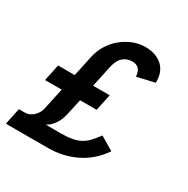

<svg xmlns="http://www.w3.org/2000/svg" viewBox="-198 -780 893 913"><g transform="rotate(30 249.0 -324.0)"><path d="M28.8 -363.8H120.1L144 -476.1Q151.9 -513.2 171.4 -545.2Q190.9 -577.1 218.5 -599.6Q246.1 -622.1 278.6 -635Q311 -647.9 344.2 -647.9Q403.8 -647.9 439 -616Q474.1 -584 472.2 -524.9L376 -502.9Q373 -557.1 325.2 -557.1Q296.9 -557.1 275.4 -538.6Q253.9 -520 245.1 -476.1L221.2 -363.8H312L293 -272.9H202.1L182.1 -182.1Q174.8 -149.9 157.5 -126Q140.1 -102.1 118.2 -90.8H202.1Q234.9 -90.8 259.5 -95Q284.2 -99.1 304.2 -109.1Q324.2 -119.1 341.1 -136.5Q357.9 -153.8 377.9 -181.2L452.1 -137.2Q404.8 -67.9 334.5 -33.9Q264.2 0 183.1 0H-47.9L-28.8 -90.8H1Q18.1 -90.8 30.5 -96.9Q43 -103 52.5 -112.5Q62 -122.1 68.1 -134Q74.2 -146 76.2 -157.2L101.1 -272.9H9.8Z"/></g></svg>

Font: Anonymous Pro
Style: Bold Italic
Weight: 700
Italic angle: -12°
Monospace: yes
Designer: Mark Simonson
Version: Version 1.003